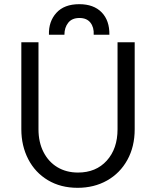

<svg xmlns="http://www.w3.org/2000/svg" viewBox="-20 -888 746 918"><path d="M82 -270V-686H164V-270Q164 -208 188 -161Q212 -114 254.5 -88.5Q297 -63 353 -63Q439 -63 490.5 -120Q542 -177 542 -270V-686H624V-270Q624 -187 589 -123.5Q554 -60 492 -25Q430 10 351 10Q270 10 209 -26.5Q148 -63 115 -127Q82 -191 82 -270ZM503 -722H428Q430 -757 412.5 -779.5Q395 -802 360 -802Q324 -802 306 -779Q288 -756 288 -722H214Q212 -785 249.5 -826.5Q287 -868 359 -868Q428 -868 466 -829Q504 -790 503 -722Z"/></svg>

Font: Bellota Text
Style: Bold
Weight: 700
Designer: Kemie Guaida
Foundry: Kemie Guaida
Version: Version 4.001